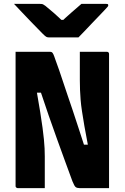

<svg xmlns="http://www.w3.org/2000/svg" viewBox="-20 -966 640 986"><path d="M210 0Q176 0 141 0Q106 0 71 0Q68 0 65.5 -1.5Q63 -3 61.5 -5Q60 -7 60 -11Q60 -85 60 -158.5Q60 -232 60 -305.5Q60 -379 60 -453Q60 -527 60 -600Q60 -625 60 -650Q60 -675 60 -700Q82 -700 115 -700Q148 -700 181 -700Q214 -700 236 -700Q242 -700 246 -698Q250 -696 254 -687.5Q258 -679 265 -658Q274 -634 283.5 -606.5Q293 -579 303.5 -547Q314 -515 326.5 -478.5Q339 -442 353 -400.5Q367 -359 382.5 -311Q398 -263 416 -208L383 -223H453L433 -213Q421 -274 413.5 -318Q406 -362 401 -395Q396 -428 394 -453.5Q392 -479 391 -503Q390 -527 390 -554Q390 -591 390 -627Q390 -663 390 -700Q425 -700 460 -700Q495 -700 529 -700Q534 -700 537 -697Q540 -694 540 -689Q540 -616 540 -542Q540 -468 540 -394.5Q540 -321 540 -247.5Q540 -174 540 -100Q540 -75 540 -50Q540 -25 540 0Q519 0 489 0Q459 0 431 0Q403 0 388 0Q376 0 369 -5Q362 -10 352 -35Q334 -84 314 -138.5Q294 -193 273 -251.5Q252 -310 230 -373Q208 -436 186 -503L220 -490H147L168 -500Q179 -437 186.5 -390.5Q194 -344 198.5 -310Q203 -276 205.5 -250.5Q208 -225 209 -204Q210 -183 210 -163Q210 -123 210 -82Q210 -41 210 0ZM383 -774Q367 -774 336.5 -774Q306 -774 275.5 -774Q245 -774 230 -774Q223 -774 217.5 -777Q212 -780 199 -793Q191 -801 175 -817.5Q159 -834 138 -855.5Q117 -877 95 -900.5Q73 -924 52 -946Q80 -946 118.5 -946Q157 -946 185 -946Q196 -946 200.5 -944Q205 -942 213 -936Q228 -924 253.5 -902Q279 -880 317 -843L265 -864Q281 -864 297.5 -864Q314 -864 331 -864L281 -841Q316 -875 345.5 -900.5Q375 -926 398 -946H525Q529 -946 531.5 -945.5Q534 -945 535 -943Q536 -941 536 -939Q536 -935 532.5 -931Q529 -927 516 -913Q503 -899 486 -881.5Q469 -864 450.5 -844.5Q432 -825 414.5 -806.5Q397 -788 383 -774Z"/></svg>

Font: Recursive Monospace ExtraBold
Style: Regular
Weight: 800
Version: Version 1.047